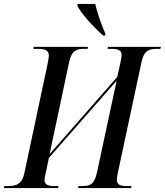

<svg xmlns="http://www.w3.org/2000/svg" viewBox="-48 -951 834 971"><path d="M474 -771H484L485 -780C467 -821 443 -887 434 -931H345L343 -922C365 -879 425 -814 474 -771ZM-28 0H246L248 -10H230C198 -10 177 -15 177 -41C177 -49 180 -64 185 -84L199 -152L542 -543L443 -81C429 -19 410 -10 366 -10H349L347 0H615L617 -10H600C564 -10 543 -14 543 -42C543 -51 545 -64 549 -82L667 -634C679 -695 705 -704 747 -704H763L766 -714H498L496 -704H514C547 -704 567 -698 567 -673C567 -663 564 -647 560 -629L545 -562L203 -172L301 -634C314 -695 337 -704 378 -704H395L397 -714H122L121 -704H137C182 -704 199 -697 199 -669C199 -660 196 -646 193 -629L76 -79C64 -19 35 -10 -10 -10H-26Z"/></svg>

Font: Noto Serif Display Condensed Medium
Style: Italic
Weight: 500
Width: 3
Italic angle: -12°
Designer: Monotype Design Team
Foundry: Monotype Imaging Inc.
Version: Version 2.009